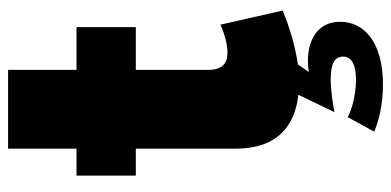

<svg xmlns="http://www.w3.org/2000/svg" viewBox="-260 -470 944 463"><g transform="rotate(-90 211.5 -239.0)"><path d="M125 192C152 203 190 213 238 213C343 213 390 166 390 110C390 54 344 32 296 32C285 32 277 33 269 34L287 8C332 1 377 -12 417 -29L383 -179C359 -168 334 -162 315 -162C290 -162 274 -174 274 -209V-383H377V-526H274V-691H84V-526H19V-383H84V-142C84 -40 141 1 214 9L172 96C187 93 223 87 251 87C284 87 306 94 306 117C306 140 281 148 250 148C214 148 175 137 160 128Z"/></g></svg>

Font: Raleway Black
Style: Regular
Weight: 900
Designer: Matt McInerney, Pablo Impallari, Rodrigo Fuenzalida
Foundry: Matt McInerney, Pablo Impallari, Rodrigo Fuenzalida
Version: Version 3.000g; ttfautohint (v1.5) -l 8 -r 28 -G 28 -x 14 -D